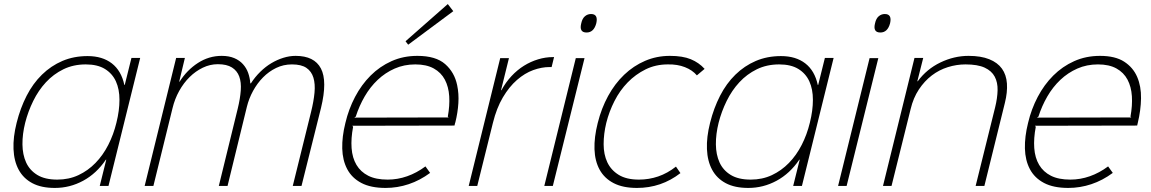

<svg xmlns="http://www.w3.org/2000/svg" viewBox="-20 -915 5667 945"><path d="M514 0H471L503 -129H501Q455 -61 389.5 -25.5Q324 10 250 10Q183 10 139 -13.5Q95 -37 72 -79.5Q49 -122 46.5 -181Q44 -240 62 -311Q80 -383 111 -443.5Q142 -504 186.5 -547.5Q231 -591 287 -615Q343 -639 411 -639Q484 -639 530.5 -603Q577 -567 592 -497H594L627 -630H670ZM553 -311Q568 -371 568 -423.5Q568 -476 550.5 -514.5Q533 -553 496.5 -575.5Q460 -598 402 -598Q341 -598 292 -574Q243 -550 206 -510Q169 -470 143.5 -418Q118 -366 104 -311Q90 -255 90.5 -204.5Q91 -154 108.5 -115.5Q126 -77 163.5 -54Q201 -31 262 -31Q319 -31 366 -53Q413 -75 450 -113Q487 -151 513 -202Q539 -253 553 -311Z M1560 -384 1464 0H1421L1511 -364Q1524 -416 1528 -459Q1532 -502 1522.5 -533Q1513 -564 1488 -581Q1463 -598 1417 -598Q1375 -598 1339 -580.5Q1303 -563 1274.5 -534Q1246 -505 1225.5 -467.5Q1205 -430 1195 -389L1100 0H1057L1150 -380Q1162 -429 1165 -469.5Q1168 -510 1157.5 -538.5Q1147 -567 1121.5 -583Q1096 -599 1052 -599Q1014 -599 978.5 -582Q943 -565 913.5 -536Q884 -507 862 -467.5Q840 -428 829 -382L735 0H692L847 -630H890L862 -513H864Q900 -570 954 -605Q1008 -640 1071 -640Q1107 -640 1133 -629Q1159 -618 1176 -599Q1193 -580 1201.5 -556Q1210 -532 1212 -505H1215Q1235 -536 1261 -561.5Q1287 -587 1315.5 -604Q1344 -621 1374.5 -630.5Q1405 -640 1435 -640Q1527 -640 1559.5 -578Q1592 -516 1560 -384Z M2211 -860 1989 -695 1976 -712 2184 -895ZM2217 -297 1714 -296 1718 -291Q1707 -234 1710.5 -186Q1714 -138 1734.5 -103.5Q1755 -69 1792.5 -50Q1830 -31 1888 -31Q1937 -31 1984 -47.5Q2031 -64 2074 -96L2097 -64Q2047 -27 1991.5 -8.5Q1936 10 1878 10Q1805 10 1758.5 -14.5Q1712 -39 1689 -82.5Q1666 -126 1664.5 -184Q1663 -242 1680 -310Q1696 -378 1727.5 -438Q1759 -498 1804 -543Q1849 -588 1907 -614Q1965 -640 2034 -640Q2125 -640 2171 -599.5Q2217 -559 2230 -496Q2239 -454 2236 -407Q2233 -360 2221 -312L2220 -310ZM2188 -337 2184 -341Q2194 -395 2191 -441.5Q2188 -488 2169.5 -523Q2151 -558 2115 -578Q2079 -598 2024 -598Q1969 -598 1922.5 -577.5Q1876 -557 1839 -522Q1802 -487 1775 -440.5Q1748 -394 1731 -341L1724 -336Z M2695 -585H2685Q2646 -585 2604.5 -570Q2563 -555 2524.5 -521.5Q2486 -488 2455 -435.5Q2424 -383 2406 -310L2329 0H2287L2442 -629H2485L2446 -471H2448Q2469 -510 2497.5 -540.5Q2526 -571 2559 -591.5Q2592 -612 2628.5 -623Q2665 -634 2701 -634H2707Z M2889 -846Q2925 -846 2915 -801Q2903 -755 2867 -755Q2829 -755 2841 -801Q2846 -824 2859 -835Q2872 -846 2889 -846ZM2701 0H2659L2814 -629H2857Z M3329 -63Q3235 10 3115 10Q3046 10 3000.5 -13.5Q2955 -37 2931.5 -79.5Q2908 -122 2906 -180.5Q2904 -239 2922 -310Q2940 -382 2973 -442.5Q3006 -503 3052 -547Q3098 -591 3155 -615.5Q3212 -640 3277 -640Q3340 -640 3380 -623.5Q3420 -607 3448 -576L3410 -544Q3388 -570 3351 -584.5Q3314 -599 3267 -598Q3207 -598 3157.5 -573.5Q3108 -549 3069.5 -509.5Q3031 -470 3004.5 -418Q2978 -366 2964 -310Q2951 -256 2951 -205.5Q2951 -155 2969 -116.5Q2987 -78 3025 -54.5Q3063 -31 3125 -31Q3174 -31 3219.5 -46.5Q3265 -62 3307 -95Z M3927 0H3884L3916 -129H3914Q3868 -61 3802.5 -25.5Q3737 10 3663 10Q3596 10 3552 -13.5Q3508 -37 3485 -79.5Q3462 -122 3459.5 -181Q3457 -240 3475 -311Q3493 -383 3524 -443.5Q3555 -504 3599.5 -547.5Q3644 -591 3700 -615Q3756 -639 3824 -639Q3897 -639 3943.5 -603Q3990 -567 4005 -497H4007L4040 -630H4083ZM3966 -311Q3981 -371 3981 -423.5Q3981 -476 3963.5 -514.5Q3946 -553 3909.5 -575.5Q3873 -598 3815 -598Q3754 -598 3705 -574Q3656 -550 3619 -510Q3582 -470 3556.5 -418Q3531 -366 3517 -311Q3503 -255 3503.5 -204.5Q3504 -154 3521.5 -115.5Q3539 -77 3576.5 -54Q3614 -31 3675 -31Q3732 -31 3779 -53Q3826 -75 3863 -113Q3900 -151 3926 -202Q3952 -253 3966 -311Z M4335 -846Q4371 -846 4361 -801Q4349 -755 4313 -755Q4275 -755 4287 -801Q4292 -824 4305 -835Q4318 -846 4335 -846ZM4147 0H4105L4260 -629H4303Z M4926 -409 4825 0H4782L4878 -387Q4889 -432 4890 -470.5Q4891 -509 4876 -537.5Q4861 -566 4826.5 -582Q4792 -598 4732 -598Q4688 -598 4645 -584.5Q4602 -571 4566 -543.5Q4530 -516 4502.5 -474.5Q4475 -433 4462 -378L4368 0H4326L4481 -630H4524L4495 -515H4497Q4541 -575 4608.5 -607.5Q4676 -640 4747 -640Q4808 -640 4849 -623.5Q4890 -607 4911.5 -577Q4933 -547 4936 -504Q4939 -461 4926 -409Z M5577 -297 5074 -296 5078 -291Q5067 -234 5070.5 -186Q5074 -138 5094.5 -103.5Q5115 -69 5152.5 -50Q5190 -31 5248 -31Q5297 -31 5344 -47.5Q5391 -64 5434 -96L5457 -64Q5407 -27 5351.5 -8.5Q5296 10 5238 10Q5165 10 5118.5 -14.5Q5072 -39 5049 -82.5Q5026 -126 5024.5 -184Q5023 -242 5040 -310Q5056 -378 5087.5 -438Q5119 -498 5164 -543Q5209 -588 5267 -614Q5325 -640 5394 -640Q5469 -640 5513 -611.5Q5557 -583 5577 -536.5Q5597 -490 5596 -431Q5595 -372 5580 -310ZM5548 -337 5544 -341Q5554 -395 5551 -441.5Q5548 -488 5529.5 -523Q5511 -558 5475 -578Q5439 -598 5384 -598Q5329 -598 5282.5 -577.5Q5236 -557 5199 -522Q5162 -487 5135 -440.5Q5108 -394 5091 -341L5084 -336Z"/></svg>

Font: TypoPRO Sinkin Sans
Style: 200 X Light Italic
Weight: 200
Italic angle: -112°
Designer: Keith Bates
Foundry: K-Type
Version: Sinkin Sans (version 1.0)  by Keith Bates   •   © 2014   www